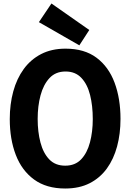

<svg xmlns="http://www.w3.org/2000/svg" viewBox="-20 -1064 749 1101"><path d="M435 -804 203 -937 275 -1044 492 -892ZM354 17Q246 17 175.5 -34.5Q105 -86 70.5 -176Q36 -266 36 -381Q36 -466 56 -539.5Q76 -613 116 -668Q156 -723 216 -754Q276 -785 356 -785Q464 -785 533.5 -733Q603 -681 637 -590Q671 -499 671 -382Q671 -297 651.5 -224.5Q632 -152 593 -98Q554 -44 494.5 -13.5Q435 17 354 17ZM354 -114Q411 -114 445.5 -150.5Q480 -187 496 -248Q512 -309 512 -381Q512 -458 496.5 -519.5Q481 -581 446.5 -617.5Q412 -654 356 -654Q299 -654 264 -616.5Q229 -579 212.5 -517.5Q196 -456 196 -382Q196 -308 212 -247Q228 -186 262.5 -150Q297 -114 354 -114Z"/></svg>

Font: Yaldevi ExtraLight
Style: Regular
Weight: 200
Designer: Sol Matas, Rajitha Manaperi, Kosala Senevirathne
Foundry: Mooniak
Version: Version 1.100